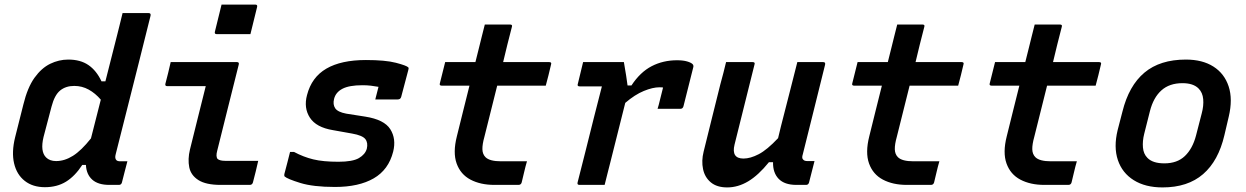

<svg xmlns="http://www.w3.org/2000/svg" viewBox="-20 -807 5440 838"><path d="M278 -547Q331 -547 366 -523Q401 -499 423 -452H440Q453 -502 465.5 -552.5Q478 -603 491 -653Q496 -675 502 -697Q508 -719 515 -750H628Q640 -750 637 -738Q612 -637 585.5 -532Q559 -427 533.5 -326Q508 -225 485 -134Q480 -116 488 -108Q493 -103 505 -103H536Q530 -81 524 -57Q518 -33 512 -10Q509 0 499 0H457Q408 0 382.5 -23Q357 -46 355 -87H339Q307 -38 268 -14Q229 10 176 10Q123 10 88 -17.5Q53 -45 41.5 -94Q30 -143 46 -208L82 -351Q100 -425 130.5 -467.5Q161 -510 199 -528.5Q237 -547 278 -547ZM181 -120Q197 -104 225 -104Q262 -104 298.5 -127Q335 -150 377 -203Q388 -245 398.5 -287.5Q409 -330 420 -372Q396 -400 367 -416Q338 -432 304 -432Q267 -432 242.5 -412Q218 -392 205 -342L170 -209Q155 -146 181 -120Z M725 -536H1014Q1025 -536 1022 -525Q998 -431 975 -337.5Q952 -244 928 -149Q921 -123 930 -113Q940 -105 963 -105H1107Q1102 -82 1096 -58Q1090 -34 1084 -11Q1081 0 1070 0H943Q879 0 846 -21Q813 -42 806 -77Q799 -112 809 -154Q826 -225 843.5 -293Q861 -361 878 -431H710Q699 -431 702 -442Q708 -465 714 -489Q720 -513 725 -536ZM947 -787H1094Q1105 -787 1102 -776L1073 -658H926Q915 -658 918 -669Z M1577 -545Q1662 -545 1708 -533Q1754 -521 1762 -513Q1765 -509 1762 -501L1731 -384Q1728 -373 1716 -373H1618L1620 -381Q1624 -395 1626.5 -406.5Q1629 -418 1632 -428Q1616 -431 1599 -433Q1582 -435 1562 -435Q1504 -435 1474.5 -419.5Q1445 -404 1438 -375Q1432 -351 1443 -334.5Q1454 -318 1491 -311L1574 -298Q1657 -285 1683.5 -243Q1710 -201 1696 -145Q1676 -66 1611 -28.5Q1546 9 1442 9Q1347 9 1290.5 -8.5Q1234 -26 1222 -37Q1220 -40 1221 -47Q1229 -76 1234.5 -98.5Q1240 -121 1246 -144H1263Q1304 -122 1347 -111.5Q1390 -101 1457 -101Q1519 -101 1546.5 -117Q1574 -133 1581 -158Q1587 -184 1574.5 -200Q1562 -216 1517 -224L1433 -239Q1360 -251 1332.5 -293.5Q1305 -336 1320 -392Q1340 -470 1404.5 -507.5Q1469 -545 1577 -545Z M2280 -103Q2273 -79 2268 -57Q2263 -35 2257 -11Q2254 0 2243 0H2138Q2077 0 2033.5 -23Q1990 -46 1973 -93.5Q1956 -141 1974 -212Q1988 -268 2001.5 -323Q2015 -378 2029 -433H1909Q1896 -433 1900 -444Q1906 -469 1911.5 -490Q1917 -511 1923 -536H2055Q2063 -570 2071 -600Q2077 -626 2083.5 -650.5Q2090 -675 2096 -700H2206Q2218 -700 2214 -689Q2204 -651 2194.5 -612.5Q2185 -574 2176 -536H2377Q2389 -536 2385 -525Q2379 -500 2374 -479Q2369 -458 2362 -433H2150Q2136 -377 2122 -321Q2108 -265 2094 -209Q2085 -177 2085.5 -155.5Q2086 -134 2099 -121Q2117 -103 2167 -103Z M2525 -536H2703Q2703 -536 2706 -518Q2709 -500 2713 -476Q2717 -452 2719 -434H2736Q2774 -492 2824 -518Q2874 -544 2935 -544Q2961 -544 2978.5 -539Q2996 -534 3003 -527Q3008 -521 3006 -514L2963 -343Q2960 -332 2949 -332H2850L2855 -349Q2864 -386 2874 -425Q2869 -426 2858 -426Q2829 -426 2790 -410Q2751 -394 2709 -358Q2694 -298 2677 -230.5Q2660 -163 2644 -99Q2637 -73 2631 -48Q2625 -23 2619 0H2509Q2498 0 2501 -11Q2517 -73 2535.5 -147Q2554 -221 2572.5 -295Q2591 -369 2607 -430H2510Q2498 -430 2502 -441Q2508 -465 2513.5 -488.5Q2519 -512 2525 -536Z M3149 -536H3265Q3277 -536 3273 -525Q3251 -437 3229.5 -350.5Q3208 -264 3186 -176Q3171 -115 3225 -115Q3255 -115 3291.5 -134Q3328 -153 3376 -204Q3388 -255 3401 -304.5Q3414 -354 3428 -410Q3442 -466 3460 -536H3573Q3584 -536 3581 -524Q3557 -427 3531.5 -324.5Q3506 -222 3484 -134Q3478 -116 3486 -110Q3491 -104 3504 -104H3535Q3529 -81 3523 -57Q3517 -33 3511 -10Q3508 0 3498 0H3456Q3404 0 3378.5 -26.5Q3353 -53 3354 -99H3336Q3290 -42 3245.5 -15.5Q3201 11 3154 11Q3109 11 3082.5 -11Q3056 -33 3048.5 -69Q3041 -105 3051 -145Q3069 -219 3087.5 -292.5Q3106 -366 3124 -439Q3131 -465 3137.5 -489.5Q3144 -514 3149 -536Z M4080 -103Q4073 -79 4068 -57Q4063 -35 4057 -11Q4054 0 4043 0H3938Q3877 0 3833.5 -23Q3790 -46 3773 -93.5Q3756 -141 3774 -212Q3788 -268 3801.5 -323Q3815 -378 3829 -433H3709Q3696 -433 3700 -444Q3706 -469 3711.5 -490Q3717 -511 3723 -536H3855Q3863 -570 3871 -600Q3877 -626 3883.5 -650.5Q3890 -675 3896 -700H4006Q4018 -700 4014 -689Q4004 -651 3994.5 -612.5Q3985 -574 3976 -536H4177Q4189 -536 4185 -525Q4179 -500 4174 -479Q4169 -458 4162 -433H3950Q3936 -377 3922 -321Q3908 -265 3894 -209Q3885 -177 3885.5 -155.5Q3886 -134 3899 -121Q3917 -103 3967 -103Z M4680 -103Q4673 -79 4668 -57Q4663 -35 4657 -11Q4654 0 4643 0H4538Q4477 0 4433.5 -23Q4390 -46 4373 -93.5Q4356 -141 4374 -212Q4388 -268 4401.5 -323Q4415 -378 4429 -433H4309Q4296 -433 4300 -444Q4306 -469 4311.5 -490Q4317 -511 4323 -536H4455Q4463 -570 4471 -600Q4477 -626 4483.5 -650.5Q4490 -675 4496 -700H4606Q4618 -700 4614 -689Q4604 -651 4594.5 -612.5Q4585 -574 4576 -536H4777Q4789 -536 4785 -525Q4779 -500 4774 -479Q4769 -458 4762 -433H4550Q4536 -377 4522 -321Q4508 -265 4494 -209Q4485 -177 4485.5 -155.5Q4486 -134 4499 -121Q4517 -103 4567 -103Z M5156 -547Q5228 -547 5276 -516.5Q5324 -486 5342.5 -430Q5361 -374 5343 -298L5324 -217Q5298 -105 5231 -47Q5164 11 5054 11Q4979 11 4928.5 -20.5Q4878 -52 4859 -108.5Q4840 -165 4858 -239L4879 -320Q4907 -433 4975 -490Q5043 -547 5156 -547ZM5141 -444Q5084 -444 5049 -412.5Q5014 -381 4999 -322L4974 -223Q4966 -191 4968.5 -163Q4971 -135 4988 -118Q5011 -94 5062 -94Q5118 -94 5151.5 -126Q5185 -158 5200 -215L5225 -312Q5234 -345 5231.5 -374Q5229 -403 5211 -421Q5188 -444 5141 -444Z"/></svg>

Font: Recursive Mn Lnr St SmB
Style: Italic
Weight: 600
Italic angle: -15°
Monospace: yes
Version: Version 1.079;hotconv 1.0.112;makeotfexe 2.5.65598; ttfautoh